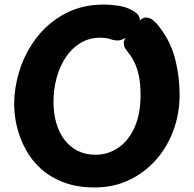

<svg xmlns="http://www.w3.org/2000/svg" viewBox="-20 -803 850 843"><path d="M561.6 -757.1Q576.6 -749.2 585.2 -738.7Q593.9 -728.2 593.9 -715.2Q593.9 -707.2 584.6 -692.4Q575.2 -677.6 560.7 -662Q546.2 -646.4 529.2 -635.9Q512.2 -625.4 496.7 -625.3Q479 -625.7 463.3 -631.6Q447.7 -637.4 420.1 -637.4Q371.4 -637.4 333.2 -614.2Q294.9 -590.9 268.7 -551.4Q242.6 -511.9 228.7 -461.5Q214.9 -411.1 214.9 -356.1Q214.9 -305.1 227.3 -262.4Q239.7 -219.8 263.4 -188.7Q287.2 -157.7 321.5 -140.6Q355.8 -123.6 398.8 -123.6Q454.6 -123.6 499.4 -154.2Q544.2 -184.9 570.7 -243.4Q597.2 -302 597.2 -385.6Q597.2 -434.2 590 -468.6Q582.8 -502.9 571.2 -527.1Q559.7 -551.2 546.2 -568.1Q539.3 -577.4 531.4 -588.3Q523.4 -599.1 523.4 -614Q523.4 -624.6 534.4 -643.2Q545.4 -661.8 561.8 -680.9Q578.1 -700.1 593.6 -713.1Q609.1 -726 617.9 -726Q635.4 -726 648.3 -717Q661.1 -708 671.6 -695Q682 -682 689.8 -671Q732.9 -611.2 750.7 -537.4Q768.6 -463.6 768.6 -386.6Q768.6 -304.6 741.7 -231.2Q714.8 -157.8 664.9 -101.3Q615.1 -44.8 546.8 -12.4Q478.6 20 395.2 20Q318.1 20 259.3 -2.5Q200.4 -25 159.1 -62.7Q117.8 -100.4 92.2 -148.1Q66.6 -195.7 54.4 -246.2Q42.3 -296.8 42.3 -343.4Q42.3 -422.7 68.2 -500.7Q94 -578.8 144.8 -642.7Q195.6 -706.7 268.9 -744.8Q342.2 -783 437.2 -783Q464.2 -783 499.3 -777.9Q534.3 -772.8 561.6 -757.1Z"/></svg>

Font: Playpen Sans Thai
Style: Regular
Weight: 400
Designer: Sirin Gunkloy, Laura Meseguer, Veronika Burian, José Scaglione
Foundry: TypeTogether
Version: Version 2.000